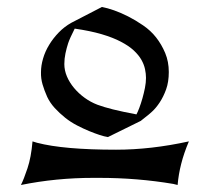

<svg xmlns="http://www.w3.org/2000/svg" viewBox="-20 -758 592 542"><path d="M39.1 -235.8Q47.4 -252.4 57.6 -283Q67.9 -313.5 71.8 -358.9L84.5 -355Q159.7 -335.4 307.6 -335.4Q406.2 -335.4 513.2 -358.9Q499 -325.2 491.5 -295.4Q483.9 -265.6 481.4 -235.8L469.2 -238.8Q367.7 -255.9 260.3 -255.9H243.2Q138.2 -255.9 39.1 -235.8ZM284.7 -371.1Q274.4 -372.6 261.2 -377Q248 -381.3 231.9 -387.9Q215.8 -394.5 197.8 -403.8Q179.7 -413.1 163.8 -425.8Q147.9 -438.5 134.5 -453.1Q121.1 -467.8 113.3 -484.4Q105 -502.9 100.1 -519.8Q95.2 -536.6 95.7 -554.2Q95.7 -572.8 101.6 -592.8Q107.4 -612.8 118.7 -631.3Q129.9 -649.9 145.8 -666.3Q161.6 -682.6 181.6 -693.8L267.6 -738.3Q283.2 -735.4 302 -728.8Q320.8 -722.2 341.6 -711.7Q362.3 -701.2 383.8 -686.5Q405.3 -671.9 420.7 -652.3Q436 -632.8 446.3 -608.4Q456.5 -584 456.5 -554.7Q456.5 -526.9 449 -505.9Q441.4 -484.9 430.9 -469Q420.4 -453.1 409.2 -442.9Q397.9 -432.6 391.1 -427.7L378.9 -418L377.9 -417ZM365.2 -435.1Q368.7 -441.4 373.3 -453.6Q377.9 -465.8 382.1 -480.5Q386.2 -495.1 389.2 -510Q392.1 -524.9 392.1 -537.6V-538.6Q392.1 -549.8 389.4 -562.7Q386.7 -575.7 379.2 -589.1Q371.6 -602.5 357.7 -615.5Q343.8 -628.4 321.5 -640.1Q299.3 -651.9 267.1 -661.4Q234.9 -670.9 190.9 -677.2Q176.8 -649.4 172.4 -636Q168 -622.6 164.8 -607.4Q161.6 -592.3 161.6 -577.1Q161.6 -559.6 168.9 -542.2Q176.3 -524.9 189.2 -509.5Q202.1 -494.1 219 -481.9Q235.8 -469.7 254.9 -462.4Q271.5 -456.1 298.8 -449.2Q326.2 -442.4 365.2 -435.1Z"/></svg>

Font: MedievalSharp
Style: Regular
Weight: 500
Version: Version 1.0